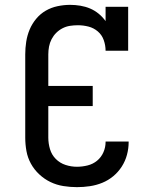

<svg xmlns="http://www.w3.org/2000/svg" viewBox="-20 -763 640 791"><path d="M297 8Q269 8 241 3.5Q213 -1 188 -13Q163 -25 142 -44.5Q121 -64 107.5 -88.5Q94 -113 89 -140.5Q84 -168 84 -196V-539Q84 -565 88 -591Q92 -617 102 -641Q112 -665 129 -685.5Q146 -706 168.5 -719Q191 -732 217 -737.5Q243 -743 269 -743Q290 -743 311 -739.5Q332 -736 351 -728Q370 -720 386.5 -706.5Q403 -693 415 -676V-735H508V-554H415Q415 -576 407.5 -597.5Q400 -619 383 -633.5Q366 -648 344.5 -653.5Q323 -659 301 -659Q284 -659 268 -656.5Q252 -654 237.5 -646.5Q223 -639 211.5 -627.5Q200 -616 192.5 -601.5Q185 -587 182 -571Q179 -555 179 -539V-409H362V-326H179V-196Q179 -172 186 -148.5Q193 -125 210 -108Q227 -91 250 -83.5Q273 -76 297 -76Q319 -76 341 -81.5Q363 -87 380 -101Q397 -115 406 -135.5Q415 -156 415 -178Q415 -179 415 -179Q415 -179 415 -180H510Q510 -179 510 -178.5Q510 -178 510 -177Q510 -151 503 -125Q496 -99 481.5 -76.5Q467 -54 446.5 -37Q426 -20 401.5 -10Q377 0 350.5 4Q324 8 297 8Z"/></svg>

Font: Iosevka Slab Medium Extended
Style: Regular
Weight: 500
Width: 7
Monospace: yes
Designer: Belleve Invis
Foundry: Belleve Invis
Version: Version 11.1.1; ttfautohint (v1.8.3)